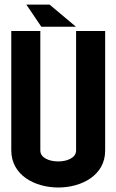

<svg xmlns="http://www.w3.org/2000/svg" viewBox="-20 -819 509 839"><path d="M196.8 -798.8H95.2L160.6 -702.1H312ZM439.5 -683.6H312.5V-161.1C312.5 -97.7 156.2 -97.7 156.2 -161.1V-683.6H29.3V-161.1C30.3 54.7 440.4 53.7 439.5 -161.1Z"/></svg>

Font: Saman Dere
Style: Regular
Weight: 400
Designer: Tuna Ça_lar Gümü_
Foundry: Tuna Ça_lar Gümü_
Version: Version 1.001;hotconv 1.0.109;makeotfexe 2.5.65596